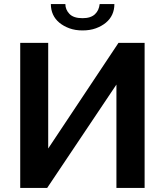

<svg xmlns="http://www.w3.org/2000/svg" viewBox="-20 -920 807 940"><path d="M79 0V-710H216V-193L560 -710H688V0H550V-506L211 0ZM384 -771Q348 -771 319.5 -781.5Q291 -792 270.5 -809Q250 -826 239.5 -849Q229 -872 229 -900H300Q300 -873 320 -852Q340 -831 384 -831Q405 -831 420 -836Q435 -841 445 -850.5Q455 -860 460.5 -872Q466 -884 468 -900H540Q540 -872 529.5 -849Q519 -826 498.5 -809Q478 -792 449.5 -781.5Q421 -771 384 -771Z"/></svg>

Font: Rising Sun
Style: Bold
Weight: 700
Designer: Matt McInerney, Pablo Impallari, Rodrigo Fuenzalida (Raleway font), Stephen Hutchings (Greek), Cristiano Sobral (main ch
Foundry: The Rising Sun Project Authors
Version: Version 4.327; ttfautohint (v1.8.4.7-5d5b-dirty)